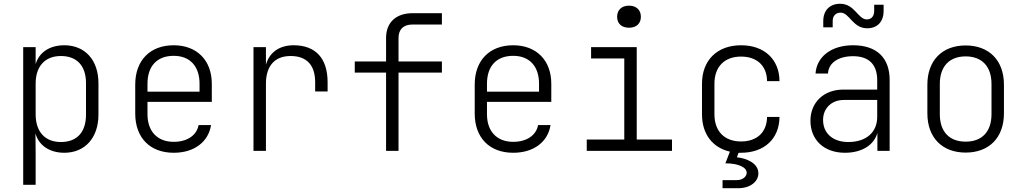

<svg xmlns="http://www.w3.org/2000/svg" viewBox="-20 -800 5440 1018"><path d="M103 180H169V8L168 -93C185 -30 242 10 321 10C430 10 502 -69 502 -192V-359C502 -481 431 -560 321 -560C243 -560 187 -522 169 -460V-550H103ZM303 -47C219 -47 169 -101 169 -194V-357C169 -449 219 -503 303 -503C386 -503 436 -453 436 -359V-192C436 -97 386 -47 303 -47Z M901 10C1009 10 1085 -47 1099 -137H1033C1023 -82 972 -48 901 -48C814 -48 762 -104 762 -194V-260H1103V-356C1103 -479 1025 -560 901 -560C775 -560 697 -479 697 -352V-198C697 -70 775 10 901 10ZM762 -314V-356C762 -449 812 -504 901 -504C988 -504 1038 -448 1038 -356V-314Z M1324 0H1390V-356C1390 -450 1436 -503 1521 -503C1606 -503 1651 -455 1651 -364V-315H1717V-364C1717 -489 1655 -560 1537 -560C1460 -560 1408 -521 1390 -457V-550H1324Z M2027 0H2093V-415H2323V-474H2093V-599C2093 -645 2120 -670 2167 -670H2323V-730H2167C2080 -730 2027 -681 2027 -599V-474H1861V-415H2027Z M2701 10C2809 10 2885 -47 2899 -137H2833C2823 -82 2772 -48 2701 -48C2614 -48 2562 -104 2562 -194V-260H2903V-356C2903 -479 2825 -560 2701 -560C2575 -560 2497 -479 2497 -352V-198C2497 -70 2575 10 2701 10ZM2562 -314V-356C2562 -449 2612 -504 2701 -504C2788 -504 2838 -448 2838 -356V-314Z M3315 -653C3354 -653 3378 -675 3378 -711C3378 -747 3354 -770 3315 -770C3276 -770 3252 -747 3252 -711C3252 -675 3276 -653 3315 -653ZM3091 0H3543V-60H3356V-550H3114V-490H3290V-60H3091Z M3811 198H3893C3958 198 4001 163 4001 119C4001 64 3936 39 3887 34L3896 10C3900 10 3904 10 3909 10C4032 10 4112 -64 4113 -180H4047C4046 -98 3993 -50 3909 -50C3822 -50 3768 -103 3768 -194V-356C3768 -447 3822 -500 3909 -500C3993 -500 4046 -452 4047 -370H4113C4112 -486 4032 -560 3909 -560C3783 -560 3702 -481 3702 -356V-194C3702 -89 3758 -17 3850 4L3826 66C3895 66 3939 87 3939 116C3939 136 3918 155 3887 155H3811Z M4578 -650C4631 -650 4665 -684 4665 -742V-775H4615V-742C4615 -714 4600 -697 4576 -697C4529 -697 4512 -780 4435 -780C4380 -780 4345 -746 4345 -688V-655H4395V-688C4395 -716 4411 -733 4437 -733C4484 -733 4501 -650 4578 -650ZM4460 10C4550 10 4614 -31 4632 -95V0H4697V-376C4697 -494 4628 -560 4503 -560C4386 -560 4310 -498 4304 -410H4370C4373 -466 4424 -502 4503 -502C4587 -502 4631 -458 4631 -375V-325H4451C4348 -325 4277 -257 4277 -160C4277 -60 4347 10 4460 10ZM4478 -47C4395 -47 4344 -94 4344 -164C4344 -226 4389 -270 4454 -270H4631V-180C4631 -98 4572 -47 4478 -47Z M5100 9C5224 9 5303 -70 5303 -199V-351C5303 -480 5224 -559 5100 -559C4976 -559 4897 -480 4897 -351V-199C4897 -70 4976 9 5100 9ZM5100 -49C5014 -49 4963 -101 4963 -195V-355C4963 -448 5014 -501 5100 -501C5186 -501 5237 -448 5237 -355V-195C5237 -101 5186 -49 5100 -49Z"/></svg>

Font: JetBrains Mono ExtraLight
Style: Regular
Weight: 240
Monospace: yes
Designer: Philipp Nurullin, Konstantin Bulenkov
Foundry: JetBrains
Version: Version 2.305